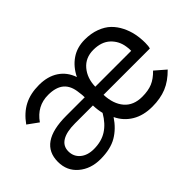

<svg xmlns="http://www.w3.org/2000/svg" viewBox="-83 -746 1006 1006"><g transform="rotate(-45 419.5 -243.5)"><path d="M202.6 8.3Q130.4 8.3 82.3 -32.5Q34.2 -73.2 34.2 -139.6Q34.2 -279.8 235.8 -279.8H373Q373 -298.3 369.6 -318.8Q364.3 -372.6 334 -398.4Q303.7 -424.3 246.1 -424.3Q163.6 -424.3 113.8 -353L55.2 -395.5Q91.8 -446.8 138.4 -470.9Q185.1 -495.1 249 -495.1Q313 -495.1 356.7 -466.3Q400.4 -437.5 418.9 -383.8Q444.3 -435.5 486.8 -464.6Q529.3 -493.7 586.9 -493.7Q633.3 -493.7 670.4 -479.7Q707.5 -465.8 731.2 -442.9Q754.9 -419.9 770.5 -388.7Q786.1 -357.4 792.7 -325Q799.3 -292.5 799.3 -257.3Q799.3 -232.4 794.9 -219.2H451.7Q454.6 -148.9 489.5 -108.6Q524.4 -68.4 588.4 -68.4Q632.8 -68.4 663.8 -81.3Q694.8 -94.2 725.1 -125.5L783.2 -75.2Q740.7 -31.7 694.8 -12.9Q648.9 5.9 588.9 5.9Q523.4 5.9 476.8 -22Q430.2 -49.8 406.7 -99.6Q372.1 -47.4 324.5 -19.5Q276.9 8.3 202.6 8.3ZM451.2 -279.8H717.3Q717.8 -296.9 714.8 -313.5Q708 -360.4 674.1 -392.1Q640.1 -423.8 580.6 -423.8Q522 -423.8 487.3 -382.8Q452.6 -341.8 451.2 -279.8ZM215.3 -53.7Q271.5 -53.7 311.5 -79.1Q351.6 -104.5 381.3 -155.8Q374 -185.1 373 -219.2H240.2Q177.7 -219.2 144.8 -199.2Q111.8 -179.2 111.8 -140.1Q111.8 -101.6 140.1 -77.6Q168.5 -53.7 215.3 -53.7Z"/></g></svg>

Font: HK Grotesk Medium Legacy
Style: Regular
Weight: 500
Designer: Alfredo Marco Pradil
Foundry: Hanken Design Co.
Version: Version 2.022;PS 002.022;hotconv 1.0.88;makeotf.lib2.5.64775